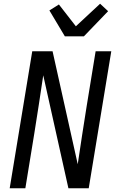

<svg xmlns="http://www.w3.org/2000/svg" viewBox="-20 -1010 640 1030"><path d="M32 0 153 -735H262L397 -129Q409 -207 420.5 -285Q432 -363 445 -441L493 -735H577L456 0H347L212 -606Q200 -528 188.5 -450Q177 -372 164 -294L116 0ZM328 -815 245 -954 296 -986 387 -869 517 -990 560 -950 430 -815Z"/></svg>

Font: Iosevka Extended Oblique
Style: Regular
Weight: 400
Width: 7
Italic angle: -9°
Monospace: yes
Designer: Belleve Invis
Foundry: Belleve Invis
Version: Version 32.0.1; ttfautohint (v1.8.4)